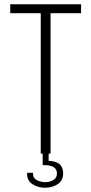

<svg xmlns="http://www.w3.org/2000/svg" viewBox="-20 -720 428 900"><path d="M217 0H208V34Q276 36 276 92Q276 126 251 143Q226 160 191 160Q158 160 132.5 143.5Q107 127 107 96V90H135V96Q135 115 152 124Q169 133 191 134Q213 134 230 124Q247 114 247 93Q247 54 187 54H180V0H171V-658H28V-700H360V-658H217Z"/></svg>

Font: Bebas Neue Book
Style: Regular
Weight: 400
Designer: Ryoichi Tsunekawa
Foundry: Ryoichi Tsunekawa
Version: Version 001.003